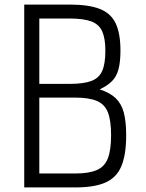

<svg xmlns="http://www.w3.org/2000/svg" viewBox="-20 -820 640 840"><path d="M86 0V-800H284Q368 -800 416.5 -781Q465 -762 486 -718Q507 -674 507 -598Q507 -550 498.5 -517.5Q490 -485 470 -465Q450 -445 416 -429Q460 -415 485.5 -391Q511 -367 521.5 -328Q532 -289 532 -228Q532 -143 511 -93Q490 -43 441.5 -21.5Q393 0 309 0ZM152 -61H309Q369 -61 403.5 -76Q438 -91 452 -127.5Q466 -164 466 -228Q466 -293 452 -328.5Q438 -364 403.5 -378.5Q369 -393 309 -393H152ZM152 -453H284Q345 -453 379 -465.5Q413 -478 427 -509.5Q441 -541 441 -598Q441 -652 427 -683Q413 -714 379 -726.5Q345 -739 284 -739H152Z"/></svg>

Font: Victor Mono Light
Style: Regular
Weight: 300
Monospace: yes
Designer: Rune Bjørnerås
Version: Version 1.561;gftools[0.9.30]